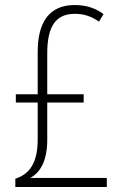

<svg xmlns="http://www.w3.org/2000/svg" viewBox="-20 -744 487 764"><path d="M277 -724C173 -724 130 -651 130 -538V-369H43V-336H130V-189C130 -98 99 -51 41 -33V0H405V-36H100C141 -57 168 -106 168 -187V-336H313V-369H168V-532C168 -641 203 -689 278 -689C311 -689 340 -681 374 -658L392 -688C360 -711 325 -724 277 -724Z"/></svg>

Font: Noto Sans Arabic UI Cn XLt
Style: Regular
Weight: 200
Width: 3
Designer: Monotype Design Team, Nadine Chahine and Nizar Qandah
Foundry: Monotype Imaging Inc.
Version: Version 2.010